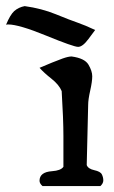

<svg xmlns="http://www.w3.org/2000/svg" viewBox="-118 -624 382 644"><path d="M-97.7 -541Q-84 -574.2 -70.3 -586.9Q-55.7 -599.6 -35.2 -603.5Q21.5 -595.7 69.3 -576.2Q117.2 -556.6 142.6 -547.9Q168 -539.1 201.2 -523.4L178.7 -493.2Q159.2 -466.8 144 -466.8Q128.9 -466.8 37.1 -504.4Q-54.7 -542 -90.8 -542Q-94.7 -542 -97.7 -541ZM177.7 -271.5 172.9 -70.3Q177.7 -57.6 198.2 -53.2Q218.8 -48.8 223.6 -39.1Q228.5 -29.3 228.5 -19Q228.5 -8.8 218.8 0H24.4Q14.6 -8.8 14.6 -17.6Q14.6 -46.9 56.6 -49.8Q85.9 -51.8 94.7 -64.5V-168Q94.7 -222.7 88.9 -318.4Q80.1 -339.8 54.7 -359.9Q29.3 -379.9 14.6 -396.5Q39.1 -407.2 56.6 -414.1L91.8 -427.7Q111.3 -434.6 122.1 -434.6Q166 -428.7 178.7 -407.2Q191.4 -385.7 191.4 -368.2Q191.4 -350.6 184.6 -320.3Q177.7 -290 177.7 -271.5Z"/></svg>

Font: Essays1743
Style: Medium
Weight: 500
Designer: Based on the typeface in a 1743 English translation of the essays of Montaigne.  PostScript/TrueType font designed by Jo
Version: Version 002.100